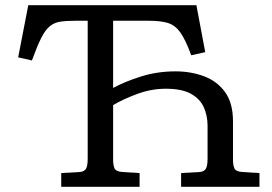

<svg xmlns="http://www.w3.org/2000/svg" viewBox="-20 -720 1050 740"><path d="M216 0V-53L286 -57Q304 -58 311 -69Q318 -80 318 -108V-640H271Q236 -640 212.5 -636.5Q189 -633 171.5 -618.5Q154 -604 138.5 -573Q123 -542 103 -487L50 -499L89 -700H737L771 -519L717 -507Q695 -567 675 -595Q655 -623 627 -631.5Q599 -640 554 -640H416V-381Q462 -406 524.5 -425.5Q587 -445 656 -445Q716 -445 766.5 -426Q817 -407 847.5 -365Q878 -323 878 -252V-104Q878 -83 883.5 -71Q889 -59 914 -57L980 -53V0H678V-53L748 -57Q766 -58 773 -69Q780 -80 780 -108V-235Q780 -274 765.5 -306.5Q751 -339 716 -358.5Q681 -378 619 -378Q564 -378 510.5 -358.5Q457 -339 416 -315V-104Q416 -83 421.5 -71Q427 -59 452 -57L518 -53V0Z"/></svg>

Font: Literata 7pt
Style: Regular
Weight: 400
Designer: Latin by Veronika Burian and Jose Scaglione. Greek by Irene Vlachou. Cyrillic by Vera Evstafieva.
Foundry: TypeTogether
Version: Version 3.002